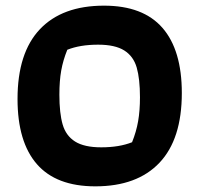

<svg xmlns="http://www.w3.org/2000/svg" viewBox="-20 -650 705 679"><path d="M42 -300Q42 -463 121 -546.5Q200 -630 348 -630Q486 -630 554.5 -551.5Q623 -473 623 -321Q623 -158 544 -74.5Q465 9 317 9Q179 9 110.5 -69.5Q42 -148 42 -300ZM447 -147Q462 -184 468.5 -221.5Q475 -259 475 -306Q475 -371 463.5 -411Q452 -451 419.5 -471.5Q387 -492 327 -492Q263 -492 218 -474Q203 -437 196.5 -400.5Q190 -364 190 -315Q190 -250 201.5 -210Q213 -170 245.5 -149.5Q278 -129 338 -129Q402 -129 447 -147Z"/></svg>

Font: Athiti
Style: Bold
Weight: 700
Designer: CadsonDemak Team
Foundry: CadsonDemak
Version: Version 1.033